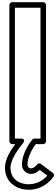

<svg xmlns="http://www.w3.org/2000/svg" viewBox="-20 -1283 509 1740"><path d="M347 -1213V-27H292C284.5 -27 277.3 -23.1 273.1 -18.3C271.2 -16.1 179 91 179 209C179 262.3 222.7 293 260 293C297.8 293 325.9 270.6 339.7 257L408.7 308.7C382.9 337.8 326.6 387 238 387C167.1 387 75 348.2 75 236C75 166 144.5 67.6 189.2 14C189.2 14 219.7 -27 170 -27H115V-1213ZM397 -1238C397 -1248.7 387.1 -1263 372 -1263H90C79.3 -1263 65 -1253.1 65 -1238V-2C65 8.7 74.9 23 90 23H118.4C76.7 78.8 25 159.6 25 236C25 385.8 152.9 437 238 437C389.6 437 463.1 320.6 465.4 316.9C471.2 306.7 469.7 292 459 284L351 203C338.8 193.9 324.5 197.3 315.9 208.1C313.3 211.9 289.1 243 260 243C247.3 243 229 231.7 229 209C229 133 283.2 50.8 304.2 23H372C382.7 23 397 13.1 397 -2Z"/></svg>

Font: Poland Can Into
Style: BigWritingsOLn
Weight: 700
Foundry: Cannot Into Space Fonts
Version: Version 0.92